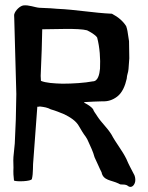

<svg xmlns="http://www.w3.org/2000/svg" viewBox="-20 -705 571 741"><path d="M32 -58C31 -40 32 -23 34 -8C45 -3 100 -5 103 -14C109 -37 106 -67 109 -90C114 -158 119 -225 124 -293C126 -293 130 -293 134 -294C151 -292 163 -290 176 -283C194 -278 211 -271 228 -264C250 -253 274 -239 286 -216C293 -204 301 -190 311 -177C315 -171 319 -164 322 -156C329 -140 339 -121 345 -98C354 -80 363 -57 372 -40C378 -8 410 -10 437 3C440 5 443 6 446 7C458 7 468 7 474 13C488 23 500 9 502 -6C503 -16 501 -27 495 -36C486 -54 477 -69 468 -91C452 -124 428 -152 410 -186C391 -216 374 -228 355 -257C350 -266 342 -274 339 -284C332 -293 320 -301 306 -308C305 -310 304 -311 306 -311C330 -312 355 -314 376 -314C396 -313 415 -319 432 -332C452 -347 463 -374 469 -401C470 -418 475 -424 476 -439L479 -480L478 -546L472 -585C471 -591 469 -598 467 -604C455 -623 437 -639 412 -652C342 -655 272 -668 201 -671C193 -672 184 -672 176 -673L132 -675C116 -676 90 -687 70 -684C57 -682 39 -665 35 -650C34 -647 35 -639 35 -634L43 -342L41 -243L37 -151L33 -111C31 -96 31 -78 32 -58ZM137 -412C138 -446 140 -479 141 -513L143 -592C190 -592 283 -597 316 -588C328 -582 348 -571 355 -560C365 -522 368 -478 366 -440C364 -418 358 -391 338 -391C307 -385 260 -382 221 -382C188 -383 156 -385 138 -393C138 -399 137 -407 137 -412Z"/></svg>

Font: Vapor
Style: Regular
Weight: 400
Foundry: Cannot Into Space Fonts
Version: Version 0.179